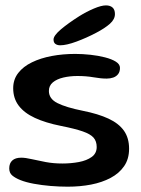

<svg xmlns="http://www.w3.org/2000/svg" viewBox="-20 -682 528 719"><path d="M233.8 17.1Q202.9 17.1 169.5 14.4Q136.1 11.6 106.5 6.1Q76.9 0.6 56.4 -7.6Q37.9 -14.9 26.3 -24.5Q14.6 -34.1 14.6 -51.3Q14.6 -70.8 26.1 -81.1Q37.5 -91.5 59.4 -91.5Q75.2 -91.5 98.4 -86.1Q121.6 -80.8 151 -75.2Q180.3 -69.7 213.5 -69.7Q245.8 -69.7 275.3 -75.2Q304.8 -80.8 323.4 -94.2Q342.1 -107.8 342.1 -131.4Q342.1 -153 330.4 -166.5Q318.7 -179.9 289.6 -190Q260.5 -200.1 207.8 -210.6Q150.3 -222.1 110.6 -240.5Q70.8 -258.9 50.1 -286.3Q29.4 -313.7 29.4 -351.5Q29.4 -384.4 48.2 -408.6Q66.9 -432.8 99.5 -448.6Q132.1 -464.5 173.8 -472.3Q215.4 -480.1 261.5 -480.1Q289.2 -480.1 318.6 -476.9Q348 -473.7 373.2 -467.2Q398.3 -460.8 413.8 -451.1Q429.3 -441.3 429.3 -428Q429.3 -413.4 422.3 -404.4Q415.3 -395.5 404.1 -391.6Q392.8 -387.7 379.6 -387.7Q357.8 -387.7 330.2 -392.6Q302.5 -397.4 270.1 -397.4Q241.5 -397.4 217 -391.6Q192.6 -385.8 177.8 -373.5Q163.1 -361.2 163.1 -341.3Q163.1 -312 195.2 -295.9Q227.2 -279.8 289.8 -267.2Q347.8 -255.7 386.2 -237.8Q424.7 -219.9 444.1 -192.6Q463.4 -165.2 463.4 -125.1Q463.4 -86.6 444.8 -59.7Q426.2 -32.7 394.2 -15.8Q362.2 1.2 321 9.2Q279.7 17.1 233.8 17.1ZM205.5 -512.4Q194.5 -512.4 187.5 -517.5Q180.5 -522.5 180.5 -534Q180.5 -548.6 208 -572Q235.6 -595.3 276.8 -621.4Q303.9 -638.3 331.6 -650Q359.4 -661.8 376.8 -661.8Q392.5 -661.8 401.5 -653.8Q410.4 -645.9 410.4 -629.3Q410.4 -609.9 391.8 -593.2Q373.1 -576.4 339.6 -558.9Q304 -540.2 266.5 -526.3Q228.9 -512.4 205.5 -512.4Z"/></svg>

Font: Gluten Thin
Style: Regular
Weight: 100
Designer: Tyler Finck
Foundry: Etcetera Type Company
Version: Version 1.300